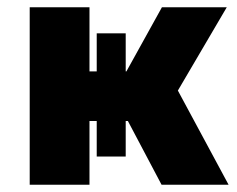

<svg xmlns="http://www.w3.org/2000/svg" viewBox="-20 -510 654 530"><path d="M62 0V-490H227V-313H247V-418H327V-313H329L427 -490H606L471 -260L611 0H426L333 -176H327V-78H247V-176H227V0Z"/></svg>

Font: Cantarell Extra Bold
Style: Regular
Weight: 800
Designer: Dave Crossland, Nikolaus Waxweiler, Florian Fecher, Jacques Le Bailly, Eben Sorkin, Alexei Vanyashin, Alexios Zavras, Em
Version: Version 0.303